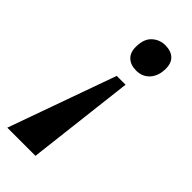

<svg xmlns="http://www.w3.org/2000/svg" viewBox="-232 -590 815 815"><g transform="rotate(45 175.5 -182.0)"><path d="M147 -449Q147 -497 172 -520Q197 -543 231 -543Q265 -543 284 -525.5Q303 -508 303 -474Q303 -431 280 -405Q257 -379 219 -379Q186 -379 166.5 -397Q147 -415 147 -449ZM177 -305H230L173 179H4Z"/></g></svg>

Font: Noto Serif CondExtraBold
Style: Italic
Weight: 800
Width: 3
Italic angle: -12°
Designer: Monotype Design Team
Foundry: Monotype Imaging Inc.
Version: Version 1.001